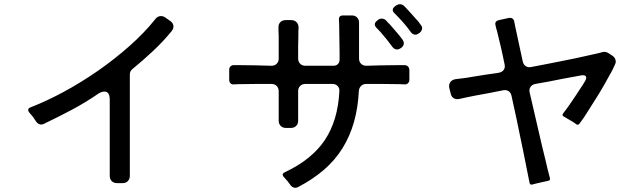

<svg xmlns="http://www.w3.org/2000/svg" viewBox="-20 -855 3040 908"><path d="M499 -23V-383Q499 -422 474 -422Q461 -422 445 -412Q384 -370 319 -335.5Q254 -301 187 -269Q176 -264 166.5 -267.5Q157 -271 151 -280Q147 -285 144 -290Q141 -295 137 -301Q132 -306 128.5 -311Q125 -316 120 -321Q104 -340 126 -348Q201 -377 283 -421.5Q365 -466 443.5 -520.5Q522 -575 592.5 -637.5Q663 -700 714 -764Q725 -779 741 -779Q752 -779 762 -772L785 -756Q798 -747 800 -734Q802 -721 792 -708Q751 -658 704 -614Q657 -570 607 -529Q594 -519 594 -503V-23Q594 -8 584.5 1.5Q575 11 560 11H533Q518 11 508.5 1.5Q499 -8 499 -23Z M1923 -703Q1906 -727 1887 -748.5Q1868 -770 1847 -791Q1827 -809 1848 -825L1851 -828Q1862 -835 1871 -835Q1883 -835 1892 -826Q1896 -822 1900.5 -817Q1905 -812 1910 -807L1954 -758Q1959 -753 1962.5 -747.5Q1966 -742 1970 -737Q1978 -728 1976 -718Q1974 -708 1965 -700L1960 -697Q1953 -691 1944 -691Q1932 -691 1923 -703ZM1354 21Q1348 12 1340 2Q1332 -8 1324 -16Q1308 -32 1328 -41Q1454 -100 1516 -192.5Q1578 -285 1585 -424Q1586 -439 1576.5 -448.5Q1567 -458 1552 -458H1424Q1409 -458 1399.5 -448.5Q1390 -439 1390 -424V-284Q1390 -269 1380.5 -259.5Q1371 -250 1356 -250H1332Q1317 -250 1307.5 -259.5Q1298 -269 1298 -284V-424Q1298 -439 1288.5 -448.5Q1279 -458 1264 -458H1193L1110 -457L1087 -456Q1076 -455 1070 -461Q1064 -467 1064 -478V-526Q1064 -535 1070 -541Q1076 -547 1085 -547H1107L1190 -546L1264 -544Q1279 -544 1288.5 -553.5Q1298 -563 1298 -578V-687Q1297 -698 1297 -707Q1297 -716 1297 -724Q1296 -740 1305.5 -750Q1315 -760 1332 -760H1357Q1373 -760 1382.5 -750Q1392 -740 1392 -724Q1391 -716 1391 -706.5Q1391 -697 1391 -686Q1390 -663 1390 -636Q1390 -609 1390 -578Q1390 -563 1399.5 -553.5Q1409 -544 1424 -544H1557Q1570 -544 1578 -552Q1586 -560 1586 -573V-602L1584 -740L1583 -761Q1581 -782 1603 -782H1644Q1659 -782 1668.5 -772.5Q1678 -763 1678 -748V-578Q1678 -563 1687.5 -553.5Q1697 -544 1712 -544L1784 -546L1868 -547H1892Q1903 -547 1909.5 -540.5Q1916 -534 1916 -523V-479Q1916 -468 1909.5 -461.5Q1903 -455 1892 -456L1869 -457L1785 -458H1712Q1697 -458 1687.5 -448.5Q1678 -439 1677 -424Q1673 -345 1654 -278Q1635 -211 1600 -154.5Q1565 -98 1512.5 -52.5Q1460 -7 1389 30Q1369 39 1354 21ZM1836 -633Q1822 -652 1808.5 -669Q1795 -686 1780 -703Q1775 -708 1770.5 -713Q1766 -718 1761 -723Q1743 -741 1763 -757L1767 -760Q1774 -767 1785 -767Q1798 -767 1807 -757Q1811 -752 1815.5 -747.5Q1820 -743 1825 -738Q1836 -725 1846.5 -713Q1857 -701 1868 -688Q1873 -682 1876.5 -677Q1880 -672 1884 -667Q1898 -646 1878 -629L1873 -626Q1865 -621 1858 -621Q1845 -621 1836 -633Z M2484 8Q2481 -9 2475 -37L2453 -147Q2446 -179 2439 -214Q2432 -249 2424 -287L2399 -402Q2396 -417 2385 -424Q2374 -431 2359 -428Q2324 -421 2291 -414.5Q2258 -408 2228 -403Q2205 -398 2186 -394.5Q2167 -391 2152 -387Q2136 -384 2125 -391Q2114 -398 2111 -414L2105 -438Q2101 -455 2110 -467Q2119 -479 2137 -481Q2152 -483 2170 -485Q2188 -487 2209 -491Q2239 -496 2271.5 -501Q2304 -506 2339 -511Q2355 -514 2362.5 -525Q2370 -536 2366 -552Q2362 -572 2358 -590.5Q2354 -609 2350 -627L2330 -710Q2325 -724 2324 -733Q2317 -755 2340 -760L2386 -770Q2396 -772 2403 -767.5Q2410 -763 2412 -753L2416 -732Q2425 -690 2434 -648.5Q2443 -607 2452 -565Q2455 -550 2466 -542.5Q2477 -535 2492 -538L2585 -556Q2616 -562 2645 -568Q2674 -574 2700 -579L2790 -599Q2801 -601 2810 -603.5Q2819 -606 2827 -608Q2843 -613 2857 -604L2877 -591Q2888 -583 2891 -571.5Q2894 -560 2888 -549Q2883 -538 2877 -525.5Q2871 -513 2863 -500Q2852 -479 2839.5 -457.5Q2827 -436 2814 -414Q2800 -392 2787 -371Q2774 -350 2761 -330Q2741 -297 2721 -271Q2713 -260 2703 -269Q2701 -271 2698 -273Q2695 -275 2692 -277L2648 -303Q2635 -308 2644 -320Q2657 -336 2675 -362Q2698 -395 2723 -434Q2729 -443 2735 -452Q2741 -461 2746 -470Q2756 -486 2750.5 -494Q2745 -502 2726 -498Q2705 -494 2682.5 -490Q2660 -486 2634 -481Q2604 -475 2573.5 -469Q2543 -463 2512 -458Q2496 -455 2488.5 -443.5Q2481 -432 2485 -417L2544 -162Q2552 -130 2558.5 -103Q2565 -76 2570 -54Q2573 -42 2575.5 -32.5Q2578 -23 2580 -15Q2585 -1 2569 1Q2566 2 2562 2.5Q2558 3 2554 4L2515 13Q2510 14 2507 15Q2504 16 2500 17Q2486 22 2484 8Z"/></svg>

Font: Higure Gothic Medium
Style: Regular
Weight: 500
Designer: Yoshimichi Ohira
Foundry: Positype
Version: Version 1.000